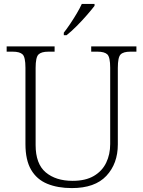

<svg xmlns="http://www.w3.org/2000/svg" viewBox="-20 -951 732 981"><path d="M347 10Q275 10 221.5 -12Q168 -34 139 -83.5Q110 -133 110 -215V-605Q110 -659 95.5 -673Q81 -687 45 -687H14V-714H259V-687H227Q191 -687 176.5 -672.5Q162 -658 162 -604V-210Q162 -114 213.5 -70.5Q265 -27 351 -27Q417 -27 459.5 -52Q502 -77 522.5 -119.5Q543 -162 543 -215V-605Q543 -659 528.5 -673Q514 -687 478 -687H446V-714H677V-687H646Q610 -687 596 -672.5Q582 -658 582 -604V-213Q582 -115 523.5 -52.5Q465 10 347 10ZM306 -784Q321 -803 338.5 -829Q356 -855 372 -882Q388 -909 398 -931H463V-921Q450 -904 425 -875Q400 -846 371.5 -817.5Q343 -789 320 -771H306Z"/></svg>

Font: Noto Serif Tibetan ExtraLight
Style: Regular
Weight: 200
Designer: Monotype Design Team
Foundry: Monotype Imaging Inc.
Version: Version 2.103; ttfautohint (v1.8.4.7-5d5b)